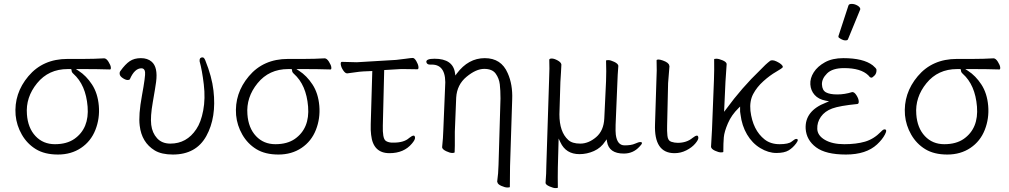

<svg xmlns="http://www.w3.org/2000/svg" viewBox="-20 -779 5170 984"><path d="M60 -189Q51 -300 125.5 -388.5Q200 -477 326 -477H408Q462 -477 513 -480H514Q525 -480 536 -462.5Q547 -445 548 -434Q549 -423 544 -423Q477 -425 417 -425H369L383 -416Q422 -391 451.5 -346Q481 -301 486.5 -236.5Q492 -172 469 -113.5Q446 -55 395.5 -21Q345 13 277 13Q209 13 164 -14.5Q119 -42 92 -89Q65 -136 60 -189ZM361 -67Q438 -121 429 -232.5Q420 -344 356 -401Q347 -409 347 -417V-418L345 -425H327Q229 -425 170 -352.5Q111 -280 118 -193Q123 -123 162 -81.5Q201 -40 261.5 -40Q322 -40 361 -67Z M866 13Q808 13 773 -8Q706 -49 696 -135Q689 -189 707.5 -289.5Q726 -390 723.5 -409.5Q721 -429 705 -429Q670 -429 646 -374Q644 -369 634 -369Q624 -369 609.5 -378.5Q595 -388 593.5 -398.5Q592 -409 597 -415Q622 -450 645 -465.5Q668 -481 702 -481Q736 -481 757 -463Q790 -435 780 -359Q776 -329 763 -255Q750 -181 755 -139.5Q760 -98 785 -70.5Q810 -43 853 -43Q937 -43 986 -117Q1010 -152 1021.5 -213Q1033 -274 1024.5 -346Q1016 -418 1003 -465V-468Q1002 -485 1018 -485Q1026 -485 1032 -470Q1066 -386 1074 -315Q1090 -177 1037.5 -82Q985 13 866 13Z M1190 -189Q1181 -300 1255.5 -388.5Q1330 -477 1456 -477H1538Q1592 -477 1643 -480H1644Q1655 -480 1666 -462.5Q1677 -445 1678 -434Q1679 -423 1674 -423Q1607 -425 1547 -425H1499L1513 -416Q1552 -391 1581.5 -346Q1611 -301 1616.5 -236.5Q1622 -172 1599 -113.5Q1576 -55 1525.5 -21Q1475 13 1407 13Q1339 13 1294 -14.5Q1249 -42 1222 -89Q1195 -136 1190 -189ZM1491 -67Q1568 -121 1559 -232.5Q1550 -344 1486 -401Q1477 -409 1477 -417V-418L1475 -425H1457Q1359 -425 1300 -352.5Q1241 -280 1248 -193Q1253 -123 1292 -81.5Q1331 -40 1391.5 -40Q1452 -40 1491 -67Z M1976 6Q1892 6 1882 -88Q1879 -110 1880 -142L1888 -415L1842 -413Q1823 -412 1797 -408Q1771 -404 1760 -403H1759Q1749 -403 1738.5 -419Q1728 -435 1726.5 -448.5Q1725 -462 1732 -462L1809 -460L2010 -472Q2032 -474 2059.5 -478Q2087 -482 2095.5 -482Q2104 -482 2113.5 -466Q2123 -450 2124.5 -437Q2126 -424 2119 -424L2054 -425H2034Q2024 -425 2016 -424L1949 -420L1942 -136Q1940 -71 1956 -58Q1966 -50 1986 -48H1997Q2051 -48 2077 -72Q2092 -84 2100 -84Q2106 -84 2107 -73.5Q2108 -63 2091 -43Q2050 6 1976 6ZM2077 -72ZM2015 -424H2016Z M2593 179Q2593 182 2580.5 182Q2568 182 2549 173.5Q2530 165 2529 154L2528 152Q2534 110 2535 65L2545 -274Q2545 -316 2541.5 -346.5Q2538 -377 2520.5 -401.5Q2503 -426 2461.5 -426Q2420 -426 2371 -385.5Q2322 -345 2318 -279L2311 -104V-32Q2311 -21 2310 1Q2310 5 2298 5Q2286 5 2267 -4Q2248 -13 2246 -23V-26Q2251 -73 2252 -112L2261 -330Q2271 -448 2193 -448H2183Q2168 -448 2165 -461Q2163 -478 2207 -478Q2302 -478 2312 -404L2314 -392L2321 -402Q2380 -481 2464.5 -481Q2549 -481 2582 -404Q2608 -346 2605 -270L2594 73Z M2839 183Q2837 185 2826.5 185Q2816 185 2796.5 176.5Q2777 168 2776 159V157Q2780 108 2780 70L2794 -367Q2797 -435 2795 -473Q2796 -479 2808 -479Q2820 -479 2837.5 -469.5Q2855 -460 2857 -449V-446Q2857 -433 2855 -407Q2853 -381 2852 -359L2847 -193Q2847 -103 2892 -62Q2912 -43 2954 -43Q2996 -43 3035 -76Q3074 -109 3077 -172L3086 -363Q3088 -412 3086 -468Q3086 -471 3097.5 -471Q3109 -471 3128 -462Q3147 -453 3149 -442Q3145 -392 3144 -355L3135 -139Q3134 -104 3136 -89Q3143 -34 3181 -34Q3215 -34 3234 -42.5Q3253 -51 3261 -51Q3281 -51 3257 -27Q3225 8 3177 8Q3101 8 3091 -53L3089 -65L3082 -55Q3060 -21 3024 -5Q2988 11 2950 11Q2880 11 2852 -50L2843 -69L2839 78Q2838 129 2839 183Z M3437 6Q3331 6 3337 -143L3344 -364Q3347 -418 3345 -470Q3346 -474 3354.5 -474Q3363 -474 3377 -469Q3408 -458 3410 -443V-442L3411 -440L3404 -353L3399 -135Q3398 -109 3400.5 -83.5Q3403 -58 3420 -52.5Q3437 -47 3453 -47Q3499 -47 3529 -72Q3544 -84 3552 -84Q3558 -84 3559 -73.5Q3560 -63 3543 -43Q3526 -23 3497.5 -8.5Q3469 6 3437 6Z M3687 -1Q3687 2 3675 2Q3663 2 3644.5 -6.5Q3626 -15 3624 -26L3629 -115L3639 -369Q3641 -422 3640 -475Q3640 -478 3652 -478Q3664 -478 3683 -470Q3702 -462 3704 -452V-449Q3701 -414 3698 -360L3691 -206L3701 -219Q3782 -330 3876 -420Q3904 -450 3928 -468Q3932 -470 3939.5 -470Q3947 -470 3960 -464Q3991 -449 3992 -436V-435Q3989 -429 3957.5 -411Q3926 -393 3892.5 -363Q3859 -333 3840 -297Q3821 -261 3826 -211Q3838 -112 3899 -64Q3930 -40 3975.5 -40Q4021 -40 4037.5 -53.5Q4054 -67 4060 -67Q4077 -67 4060.5 -44.5Q4044 -22 4022 -8.5Q4000 5 3959 5Q3918 5 3876.5 -20Q3835 -45 3808.5 -90Q3782 -135 3775 -193L3773 -207V-233L3765 -225Q3729 -190 3710.5 -147Q3692 -104 3689.5 -75Q3687 -46 3687 -1Z M4475 -39Q4419 13 4315.5 13Q4212 13 4162.5 -24Q4113 -61 4109 -119Q4104 -211 4213 -253L4229 -260L4212 -263Q4175 -270 4155 -292.5Q4135 -315 4133 -346.5Q4131 -378 4150.5 -408.5Q4170 -439 4208 -460Q4246 -481 4302 -481Q4405 -481 4453 -444Q4471 -429 4472 -422Q4473 -403 4462 -392Q4451 -381 4446.5 -381Q4442 -381 4438 -384L4430 -393Q4392 -430 4306 -430Q4246 -430 4218.5 -402.5Q4191 -375 4192.5 -345.5Q4194 -316 4213.5 -305.5Q4233 -295 4271 -295Q4309 -295 4347 -307H4349Q4359 -307 4369.5 -290.5Q4380 -274 4381 -260.5Q4382 -247 4374 -246Q4283 -237 4245 -223Q4207 -209 4187 -180.5Q4167 -152 4168.5 -118Q4170 -84 4208 -62Q4246 -40 4307 -40Q4368 -40 4413 -53Q4458 -66 4495 -104Q4506 -116 4513 -116Q4529 -116 4515.5 -90Q4502 -64 4475 -39ZM4326 -578Q4324 -572 4313 -572Q4302 -572 4289.5 -579Q4277 -586 4277 -590V-594L4328 -750Q4330 -759 4345 -759Q4360 -759 4374.5 -750.5Q4389 -742 4389 -732Q4389 -730 4388 -729Z M4618 -189Q4609 -300 4683.5 -388.5Q4758 -477 4884 -477H4966Q5020 -477 5071 -480H5072Q5083 -480 5094 -462.5Q5105 -445 5106 -434Q5107 -423 5102 -423Q5035 -425 4975 -425H4927L4941 -416Q4980 -391 5009.5 -346Q5039 -301 5044.5 -236.5Q5050 -172 5027 -113.5Q5004 -55 4953.5 -21Q4903 13 4835 13Q4767 13 4722 -14.5Q4677 -42 4650 -89Q4623 -136 4618 -189ZM4919 -67Q4996 -121 4987 -232.5Q4978 -344 4914 -401Q4905 -409 4905 -417V-418L4903 -425H4885Q4787 -425 4728 -352.5Q4669 -280 4676 -193Q4681 -123 4720 -81.5Q4759 -40 4819.5 -40Q4880 -40 4919 -67Z"/></svg>

Font: LXGW WenKai TC Light
Style: Regular
Weight: 300
Designer: LXGW / Fontworks Inc.
Foundry: LXGW / Fontworks Inc.
Version: Version 1.330